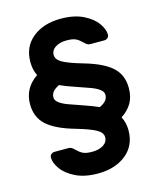

<svg xmlns="http://www.w3.org/2000/svg" viewBox="-124 -798 849 1025"><g transform="rotate(-15 300.0 -285.0)"><path d="M506 -42Q506 43 445.5 91.5Q385 140 290 140Q217 140 167 115.5Q117 91 92.5 56.5Q68 22 68 -7Q68 -18 76 -25Q84 -32 94 -32H171Q182 -32 189 -27.5Q196 -23 206 -13Q222 3 239 11.5Q256 20 290 20Q327 20 351.5 4.5Q376 -11 376 -38Q376 -63 344.5 -81Q313 -99 234 -122Q129 -152 81.5 -195.5Q34 -239 34 -311Q34 -400 111 -452Q94 -484 94 -528Q94 -613 154.5 -661.5Q215 -710 310 -710Q383 -710 433 -685.5Q483 -661 507.5 -626.5Q532 -592 532 -563Q532 -552 524 -545Q516 -538 506 -538H429Q418 -538 411 -542.5Q404 -547 394 -557Q378 -573 361 -581.5Q344 -590 310 -590Q273 -590 248.5 -574.5Q224 -559 224 -532Q224 -507 255.5 -489Q287 -471 366 -448Q471 -418 518.5 -374.5Q566 -331 566 -259Q566 -210 546 -176Q526 -142 488 -117Q506 -83 506 -42ZM390 -200Q415 -212 425.5 -225.5Q436 -239 436 -256Q436 -273 418 -286.5Q400 -300 371.5 -310.5Q343 -321 279 -343Q242 -355 210 -370Q185 -358 174.5 -344.5Q164 -331 164 -314Q164 -297 182 -283.5Q200 -270 228.5 -259.5Q257 -249 321 -227Q358 -214 390 -200Z"/></g></svg>

Font: Hezaedrus Medium
Style: Regular
Weight: 500
Designer: Hubert & Fischer
Foundry: Hubert & Fischer
Version: Version 1.10;September 3, 2019;FontCreator 11.5.0.2425 64-bi